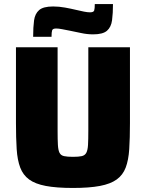

<svg xmlns="http://www.w3.org/2000/svg" viewBox="-20 -922 722 950"><path d="M341 8Q259 8 206.5 -2Q154 -12 124 -34Q94 -56 80 -93Q66 -130 62.5 -184.5Q59 -239 59 -313V-688H265V-276Q265 -231 266.5 -205Q268 -179 274.5 -166Q281 -153 297 -149.5Q313 -146 341 -146Q369 -146 384.5 -149.5Q400 -153 407 -166Q414 -179 415.5 -205Q417 -231 417 -276V-688H623V-313Q623 -239 619.5 -184.5Q616 -130 602 -93Q588 -56 557.5 -34Q527 -12 474.5 -2Q422 8 341 8ZM144 -740Q144 -788 148.5 -821Q153 -854 173.5 -872Q194 -890 243 -890Q272 -890 302 -884.5Q332 -879 357 -873Q378 -868 395.5 -864.5Q413 -861 425 -861Q443 -861 446 -870Q449 -879 449 -902H539Q539 -856 534.5 -822Q530 -788 509.5 -770Q489 -752 441 -752Q411 -752 381.5 -758.5Q352 -765 326 -770Q305 -774 287.5 -777.5Q270 -781 258 -781Q241 -781 238 -772Q235 -763 235 -740Z"/></svg>

Font: Saira Thin ExtraBold
Style: Regular
Weight: 800
Version: Version 1.101